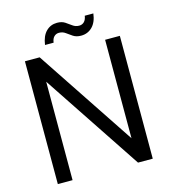

<svg xmlns="http://www.w3.org/2000/svg" viewBox="-124 -958 938 1057"><g transform="rotate(-15 345.0 -429.5)"><path d="M74 0V-700H158L531 -139V-700H615V0H531L158 -561V0ZM410 -756Q383 -756 365 -768Q347 -780 331.5 -791.5Q316 -803 295 -803Q279 -803 267.5 -792Q256 -781 253 -758H204Q211 -808 236.5 -833.5Q262 -859 299 -859Q326 -859 343.5 -847.5Q361 -836 377 -824Q393 -812 414 -812Q431 -812 442.5 -823.5Q454 -835 457 -857H506Q500 -808 474 -782Q448 -756 410 -756Z"/></g></svg>

Font: DVN - DM Sans
Style: Regular
Weight: 400
Designer: Colophon Foundry, Jonny Pinhorn
Foundry: Colophon Foundry
Version: Version 4.004;gftools[0.9.30]